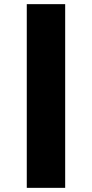

<svg xmlns="http://www.w3.org/2000/svg" viewBox="-20 -725 443 925"><path d="M109 180V-705H294V180Z"/></svg>

Font: Nunito Sans 7pt Expanded Black
Style: Regular
Weight: 900
Width: 7
Designer: Vernon Adams
Foundry: Vernon Adams
Version: Version 3.101;gftools[0.9.27]